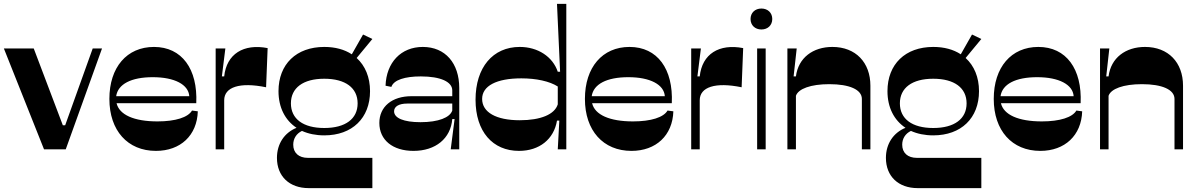

<svg xmlns="http://www.w3.org/2000/svg" viewBox="-20 -770 6168 990"><path d="M207 0H319L506 -520H458L316 -124H304L154 -520H0Z M784 8C911 8 996 -72 1000 -196L970 -200C950 -165 885 -144 792 -144C671 -144 595 -178 581 -238H992C1000 -414 918 -528 774 -528C634 -528 544 -423 544 -260C544 -97 638 8 784 8ZM579 -274C588 -336 656 -372 768 -372C880 -372 952 -334 956 -274Z M1092 0H1136V-253C1136 -321 1216 -348 1352 -320L1360 -522C1236 -546 1148 -492 1136 -376H1124L1142 -520H1092Z M1652 -72C1796 -72 1888 -161 1888 -300C1888 -372 1863 -431 1819 -471L1900 -569L1852 -592L1794 -490C1756 -515 1708 -528 1652 -528C1508 -528 1416 -439 1416 -300C1416 -216 1450 -150 1509 -111C1447 -86 1408 -29 1408 44C1408 139 1472 200 1572 200H1900V44H1568C1520 44 1492 18 1492 -24C1492 -55 1508 -81 1537 -95C1570 -80 1609 -72 1652 -72ZM1480 -237C1480 -317 1543 -364 1652 -364C1761 -364 1824 -317 1824 -237C1824 -157 1761 -110 1652 -110C1543 -110 1480 -157 1480 -237Z M2304 0H2348V-316C2348 -444 2276 -528 2160 -528C2048 -528 1972 -448 1968 -328L1998 -322C2010 -358 2068 -376 2150 -376C2252 -376 2312 -348 2312 -304V-274H2102C2001 -274 1936 -220 1936 -136C1936 -48 2005 8 2112 8C2226 8 2304 -56 2312 -156H2324ZM2012 -196C2012 -221 2037 -236 2080 -236H2312V-200C2300 -164 2241 -140 2148 -140C2062 -140 2012 -161 2012 -196Z M2656 8C2761 8 2836 -52 2852 -148H2864L2856 0H2900V-750H2852L2868 -400H2856C2830 -478 2753 -528 2660 -528C2521 -528 2432 -422 2432 -256C2432 -92 2520 8 2656 8ZM2466 -260C2466 -327 2540 -366 2668 -366C2745 -366 2814 -351 2856 -324V-232C2840 -180 2768 -150 2660 -150C2538 -150 2466 -191 2466 -260Z M3236 8C3363 8 3448 -72 3452 -196L3422 -200C3402 -165 3337 -144 3244 -144C3123 -144 3047 -178 3033 -238H3444C3452 -414 3370 -528 3226 -528C3086 -528 2996 -423 2996 -260C2996 -97 3090 8 3236 8ZM3031 -274C3040 -336 3108 -372 3220 -372C3332 -372 3404 -334 3408 -274Z M3544 0H3588V-253C3588 -321 3668 -348 3804 -320L3812 -522C3688 -546 3600 -492 3588 -376H3576L3594 -520H3544Z M3884 0H3928V-520H3884ZM3850 -672C3850 -640 3873 -618 3906 -618C3939 -618 3962 -640 3962 -672C3962 -704 3939 -726 3906 -726C3873 -726 3850 -704 3850 -672Z M4040 0H4084V-276C4096 -312 4160 -336 4256 -336C4360 -336 4424 -308 4424 -260V0H4468V-328C4468 -448 4392 -528 4272 -528C4172 -528 4096 -472 4084 -376H4072L4088 -520H4040Z M4792 -72C4936 -72 5028 -161 5028 -300C5028 -372 5003 -431 4959 -471L5040 -569L4992 -592L4934 -490C4896 -515 4848 -528 4792 -528C4648 -528 4556 -439 4556 -300C4556 -216 4590 -150 4649 -111C4587 -86 4548 -29 4548 44C4548 139 4612 200 4712 200H5040V44H4708C4660 44 4632 18 4632 -24C4632 -55 4648 -81 4677 -95C4710 -80 4749 -72 4792 -72ZM4620 -237C4620 -317 4683 -364 4792 -364C4901 -364 4964 -317 4964 -237C4964 -157 4901 -110 4792 -110C4683 -110 4620 -157 4620 -237Z M5344 8C5471 8 5556 -72 5560 -196L5530 -200C5510 -165 5445 -144 5352 -144C5231 -144 5155 -178 5141 -238H5552C5560 -414 5478 -528 5334 -528C5194 -528 5104 -423 5104 -260C5104 -97 5198 8 5344 8ZM5139 -274C5148 -336 5216 -372 5328 -372C5440 -372 5512 -334 5516 -274Z M5652 0H5696V-276C5708 -312 5772 -336 5868 -336C5972 -336 6036 -308 6036 -260V0H6080V-328C6080 -448 6004 -528 5884 -528C5784 -528 5708 -472 5696 -376H5684L5700 -520H5652Z"/></svg>

Font: Ribes
Style: Bold
Weight: 900
Designer: Luigi Gorlero
Foundry: Collletttivo
Version: Version 2.100;Glyphs 3.1.2 (3151)